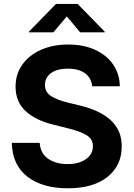

<svg xmlns="http://www.w3.org/2000/svg" viewBox="-20 -969 695 999"><path d="M332.5 10.7Q201.2 10.7 122.8 -49.6Q44.4 -109.9 41.5 -225.6H186.5Q190.4 -170.4 230.7 -142.8Q271 -115.2 331.1 -115.2Q390.6 -115.2 427 -140.9Q463.4 -166.5 463.4 -208Q463.4 -245.6 430.4 -265.6Q397.5 -285.6 337.9 -300.3L257.8 -320.3Q165.5 -342.8 113.3 -390.9Q61 -439 61 -518.1Q61 -584 96.4 -633.3Q131.8 -682.6 193.6 -710Q255.4 -737.3 334.5 -737.3Q415 -737.3 475.1 -709.7Q535.2 -682.1 568.8 -633.1Q602.5 -584 603.5 -520H459.5Q455.6 -564 422.1 -587.9Q388.7 -611.8 333 -611.8Q275.9 -611.8 244.9 -588.1Q213.9 -564.5 213.9 -527.8Q213.9 -487.3 248.8 -467.3Q283.7 -447.3 330.1 -436L396 -419.9Q457 -405.8 506.3 -379.2Q555.7 -352.5 584.5 -310.3Q613.3 -268.1 613.3 -207Q613.3 -107.9 539.3 -48.6Q465.3 10.7 332.5 10.7ZM257.8 -800.8H130.4V-804.2L271.5 -948.7H383.8L524.9 -804.2V-800.8H397L327.6 -883.8Z"/></svg>

Font: Inter-Bold
Style: Bold
Weight: 700
Designer: Rasmus Andersson
Foundry: rsms
Version: Version 4.000;git-a52131595